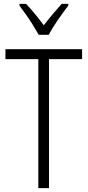

<svg xmlns="http://www.w3.org/2000/svg" viewBox="-20 -967 450 987"><path d="M232 0H177V-663H8V-714H402V-663H232ZM179 -788Q166 -811 149 -838.5Q132 -866 113.5 -892Q95 -918 80 -938V-947H114Q135 -925 159.5 -895.5Q184 -866 205 -837Q228 -867 249.5 -892.5Q271 -918 297 -947H331V-938Q307 -907 277.5 -864.5Q248 -822 231 -788Z"/></svg>

Font: Noto Sans Gujarati UI Condensed Light
Style: Regular
Weight: 300
Width: 3
Designer: Jelle Bosma - Monotype Design Team, Universal Thirst
Foundry: Monotype Imaging Inc.
Version: Version 2.106; ttfautohint (v1.8.4.7-5d5b)